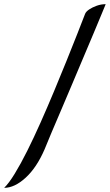

<svg xmlns="http://www.w3.org/2000/svg" viewBox="-85 -739 527 921"><path d="M-65 162Q-43 141 -14.5 94.5Q14 48 45.5 -15Q77 -78 109.5 -151Q142 -224 173.5 -299.5Q205 -375 233.5 -445.5Q262 -516 285 -574.5Q308 -633 323 -672Q327 -683 342.5 -693.5Q358 -704 379 -711.5Q400 -719 422 -719Q417 -707 402 -670.5Q387 -634 364.5 -580.5Q342 -527 315.5 -464.5Q289 -402 261.5 -336.5Q234 -271 208 -210.5Q182 -150 161.5 -101.5Q141 -53 129 -23Q91 65 38 113.5Q-15 162 -65 162Z"/></svg>

Font: Dancing Script SemiBold
Style: Regular
Weight: 600
Designer: Pablo Impallari
Foundry: Pablo Impallari
Version: Version 2.001